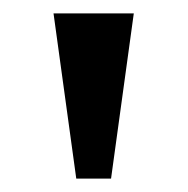

<svg xmlns="http://www.w3.org/2000/svg" viewBox="-20 -734 281 287"><path d="M94 -467 60 -714H180L146 -467Z"/></svg>

Font: Noto Serif Bengali SemiBold
Style: Regular
Weight: 600
Version: Version 2.003